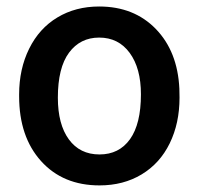

<svg xmlns="http://www.w3.org/2000/svg" viewBox="-20 -558 609 588"><path d="M38.6 0ZM38.6 -269Q38.6 -346.7 69.3 -408.9Q100.1 -471.2 155.8 -504.6Q211.4 -538.1 283.7 -538.1Q390.6 -538.1 457.3 -469.2Q523.9 -400.4 529.3 -286.6L529.8 -258.8Q529.8 -180.7 499.8 -119.1Q469.7 -57.6 413.8 -23.9Q357.9 9.8 284.7 9.8Q172.9 9.8 105.7 -64.7Q38.6 -139.2 38.6 -263.2ZM157.2 -258.8Q157.2 -177.2 190.9 -131.1Q224.6 -85 284.7 -85Q344.7 -85 378.2 -131.8Q411.6 -178.7 411.6 -269Q411.6 -349.1 377.2 -396Q342.8 -442.9 283.7 -442.9Q225.6 -442.9 191.4 -396.7Q157.2 -350.6 157.2 -258.8Z"/></svg>

Font: Roboto Medium
Style: Regular
Weight: 500
Designer: Google
Version: Version 2.134; 2016; ttfautohint (v1.6)